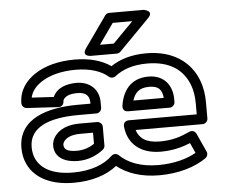

<svg xmlns="http://www.w3.org/2000/svg" viewBox="-55 -838 1095 936"><g transform="rotate(-5 492.5 -370.0)"><path d="M208 -390.2 100.2 -396.4C107.6 -428.7 128.4 -451.9 155.9 -470.2C194.5 -495.9 252.3 -513 324.6 -513C396.5 -513 450.8 -494.4 484.1 -465.2C493.6 -456.9 507.8 -457.9 516.1 -464.4C553.6 -493.9 603.4 -513 675.3 -513C789.1 -513 852.2 -462.8 879.8 -389.2C889.6 -363.1 894.7 -333.2 894.7 -299V-245H561.1C550.3 -245 534.4 -238.1 536.2 -217.8C543.8 -131.2 606.4 -79 704.1 -79C764.7 -79 810.3 -92 849.9 -108.3L872.5 -58.5C827.2 -32.6 763 -15 687.6 -15C599.6 -15 538.5 -41.1 498.2 -80C488.5 -89.4 472.7 -89 463.3 -79.9C424.1 -41.5 359.1 -15 269.6 -15C173.9 -15 115 -46.7 90.9 -98.1C83.1 -114.8 79 -133.8 79 -156C79 -252 173.4 -292 320.2 -292H408.2C423.3 -292 433.2 -306.3 433.2 -317V-345C433.2 -407.8 389 -449 323.5 -449C272.5 -449 226.7 -432.6 208 -390.2ZM918.6 -28.5C927.2 -34.5 932.2 -47.9 927.1 -59.3L885.3 -151.3C879.6 -163.7 864.5 -169.4 852.2 -163.8C808.7 -144 768.1 -129 704.1 -129C637.1 -129 604 -153.9 591.2 -195H919.7C930.4 -195 944.7 -204.9 944.7 -220V-299C944.7 -338.2 938.8 -374.2 926.6 -406.8C891.5 -500.4 805.7 -563 675.7 -563C603.5 -563 546.4 -545.7 501.2 -515.3C456.8 -546.5 395.9 -563 324.6 -563C244.7 -563 177.2 -544.5 128.1 -511.8C86.3 -483.9 47.7 -438.7 47.7 -373C47.7 -361.2 57.6 -348.8 71.3 -348L226.4 -339C242.6 -338.1 252.8 -351 252.8 -364C252.8 -367.3 253.5 -370.3 255.8 -374.1C264 -387.8 284.3 -399 323.5 -399C366.4 -399 383.2 -380.7 383.2 -345V-342H320.2C174.2 -342 29 -300.3 29 -156C29 -127.5 34.4 -100.9 45.7 -76.9C81.2 -1.2 164.3 35 269.6 35C357.9 35 429.6 12 480.8 -28.7C531.1 11.2 600.1 35 687.6 35C781.9 35 862.9 10.5 918.6 -28.5ZM184.1 -154C184.1 -90 243.3 -69 298.2 -69C351.6 -69 394.9 -90.1 423.9 -113.6C429.8 -118.3 433.2 -125.6 433.2 -133V-225C433.2 -240.1 418.9 -250 408.2 -250H321.3C266.5 -250 219 -232.8 195.3 -192.7C188.3 -180.9 184.1 -167.7 184.1 -154ZM234.1 -154C234.1 -157.6 235 -161.7 238.3 -167.3C249.2 -185.6 275.3 -200 321.3 -200H383.2V-145.5C362.1 -131.1 332.8 -119 298.2 -119C248.5 -119 234.1 -132.7 234.1 -154ZM791.8 -328C791.8 -395.3 753.3 -449 675.5 -449C584.9 -449 546.7 -384.5 537.4 -317.4C536.1 -307.5 539.6 -289 562.2 -289H766.8C781.9 -289 791.8 -303.3 791.8 -314ZM741.4 -339H593.1C604.6 -375.9 625.2 -399 675.5 -399C721.4 -399 738.1 -378.9 741.4 -339ZM525.6 -725H621.4L522 -624H454.3ZM512.7 -775C505.6 -775 497.1 -771.2 492.3 -764.4L385.6 -613.4C357.4 -573.5 406 -574 406 -574H532.5C538.1 -574 545.5 -576.6 550.3 -581.5L698.8 -732.5C733.6 -767.8 681 -775 681 -775Z"/></g></svg>

Font: Asimov
Style: WidOu
Weight: 500
Designer: Google
Version: Version 2.000980; 2014